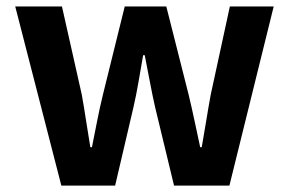

<svg xmlns="http://www.w3.org/2000/svg" viewBox="-20 -580 903 600"><path d="M171.7 0 27.6 -559.8H173.6L235.6 -284Q243.1 -242.3 249.1 -202.2Q255.1 -162 262.3 -120H267.3Q275.7 -162 283.7 -202.6Q291.6 -243.1 301.6 -284L369.8 -559.8H499.7L569.5 -284Q579.5 -242.3 588 -202.2Q596.4 -162 605.6 -120H610.4Q617.9 -162 624.4 -202.2Q630.8 -242.3 638.5 -284L698.3 -559.8H835.3L696.9 0H523.9L464.9 -244.3Q456 -283.8 448.5 -323.6Q440.9 -363.3 432.3 -407.5H427.3Q419.6 -363.3 412.7 -323.3Q405.9 -283.4 396.8 -243.8L339.8 0Z"/></svg>

Font: Shanggu Sans SC VF
Style: Regular
Weight: 250
Designer: GuiWonder
Version: Version 1.021